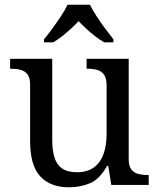

<svg xmlns="http://www.w3.org/2000/svg" viewBox="-20 -786 675 816"><path d="M273 10Q194 10 151 -36.5Q108 -83 108 -186V-426Q108 -456 96.5 -470.5Q85 -485 66.5 -489.5Q48 -494 26 -494H23V-536H202V-191Q202 -148 211.5 -117Q221 -86 244 -70Q267 -54 307 -54Q351 -54 379 -74.5Q407 -95 420 -131.5Q433 -168 433 -216V-422Q433 -454 422 -469Q411 -484 392.5 -489Q374 -494 351 -494H348V-536H527V-109Q527 -80 538.5 -65.5Q550 -51 568.5 -46.5Q587 -42 609 -42H612V0H453L440 -81H435Q404 -25 363 -7.5Q322 10 273 10ZM167 -619Q183 -638 202 -664Q221 -690 239 -717Q257 -744 267 -766H362Q373 -744 390.5 -717Q408 -690 427.5 -664Q447 -638 462 -619V-606H423Q404 -617 384.5 -632Q365 -647 347 -663.5Q329 -680 314 -696Q299 -680 281 -663.5Q263 -647 244 -632Q225 -617 206 -606H167Z"/></svg>

Font: Noto Serif Malayalam
Style: Regular
Weight: 400
Designer: Indian type Foundry, Jelle Bosma, Monotype Design Team
Foundry: Monotype Imaging Inc.
Version: Version 2.103